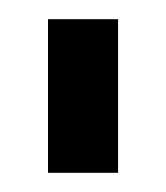

<svg xmlns="http://www.w3.org/2000/svg" viewBox="-20 -600 173 200"><path d="M103 -420V-580H30V-420Z"/></svg>

Font: Venice Serif Bold
Style: Regular
Weight: 700
Designer: Bruno Pierini
Foundry: Unio | Creative Solutions
Version: Version 1.000;PS 001.000;hotconv 1.0.70;makeotf.lib2.5.58329